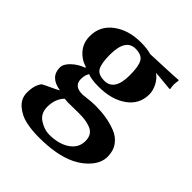

<svg xmlns="http://www.w3.org/2000/svg" viewBox="-185 -566 932 932"><g transform="rotate(45 280.5 -100.5)"><path d="M459 -289.1Q459 -221.2 403.1 -181.2Q347.2 -141.1 257.8 -141.1Q208.5 -141.1 182.6 -151.9Q170.9 -134.3 170.9 -106.9Q170.9 -59.1 229 -59.1Q231 -59.1 235.6 -59.6Q240.2 -60.1 248 -61Q286.1 -65.9 311 -65.9Q351.1 -65.9 385 -60.5Q418.9 -55.2 453.9 -42Q488.8 -28.8 509.3 -0.5Q529.8 27.8 529.8 67.9Q529.8 106.9 501 142.3Q472.2 177.7 426.3 200.7Q350.1 238.3 225.1 237.8Q176.3 237.8 135.3 228.5Q94.2 219.2 63.2 192.1Q32.2 165 32.2 124Q32.2 74.2 54.2 45.9Q65.4 39.1 96.2 25.1Q127 11.2 138.2 3.9Q59.1 -8.3 59.1 -74.2Q59.1 -98.1 85.4 -123Q111.8 -147.9 146 -160.2L147.9 -165Q123 -172.9 108.4 -183.1Q53.7 -221.2 54.2 -285.2Q54.2 -355 110.6 -397Q167 -439 251 -439Q295.9 -439 323.2 -430.2Q351.1 -431.6 416.5 -434.1Q481.9 -436.5 508.8 -439L512.2 -436Q509.3 -421.9 508.8 -407.2Q508.8 -393.6 512.2 -379.9L508.8 -377Q496.1 -377.9 460.4 -381.6Q424.8 -385.3 407.7 -385.7Q430.7 -370.1 444.8 -342.8Q459 -315.4 459 -289.1ZM326.2 -288.1Q326.2 -348.1 312 -373.5Q297.9 -398.9 254.9 -398.9Q187 -398.9 187 -290Q187 -231 200.9 -206.1Q214.8 -181.2 257.8 -181.2Q326.2 -181.2 326.2 -288.1ZM183.1 16.1Q150.9 49.3 150.9 104Q150.9 148.9 185.1 170.9Q219.2 192.9 252.9 192.9Q317.9 192.9 358.9 165Q399.9 137.2 399.9 90.8Q399.9 65.9 389.4 50.5Q378.9 35.2 358.4 28.1Q337.9 21 319.8 19Q301.8 17.1 275.9 17.1Q271 17.1 247.1 17.6Q223.1 18.1 206.1 18.1Q199.2 18.1 183.1 16.1Z"/></g></svg>

Font: Linux Biolinum O
Style: Bold
Weight: 700
Designer: Philipp H. Poll
Foundry: Philipp H. Poll
Version: Version 1.3.2